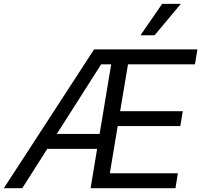

<svg xmlns="http://www.w3.org/2000/svg" viewBox="-40 -986 1054 1006"><path d="M-19.9 0H76.7L207.7 -206H468.8L434.7 0H879.3L892 -78.1H535.5L576.7 -325.3H904.8L917.6 -403.4H589.5L630.7 -649.1H981.5L994.3 -727.3H453.1ZM257.5 -284.1 490.1 -649.1H542.6L481.9 -284.1ZM696 -801.1H769.9L907.7 -965.9H809.7Z"/></svg>

Font: Margiela Sans
Style: Italic
Weight: 400
Italic angle: -9.39999°
Designer: Stefan Endress, Andreas Faust
Version: Version 1.100;FEAKit 1.0